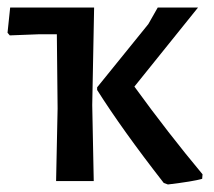

<svg xmlns="http://www.w3.org/2000/svg" viewBox="-23 -481 569 510"><path d="M423 9 412 5Q302 -136 235 -242V-249L371 -417L396 -461H503L334 -251Q424 -127 515 -18L514 -6Q490 1 423 9ZM126 0 130 -193 128 -390H81L3 -387L-3 -394L4 -461H227L222 -202L226 0Z"/></svg>

Font: Alegreya Sans Medium
Style: Regular
Weight: 500
Designer: Juan Pablo del Peral
Foundry: Huerta Tipografica
Version: Version 2.007